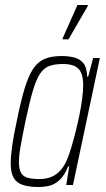

<svg xmlns="http://www.w3.org/2000/svg" viewBox="-20 -743 425 771"><path d="M136 8Q96 8 71 -0.5Q46 -9 34.5 -29.5Q23 -50 23 -87Q23 -116 29 -158Q35 -200 47 -255Q63 -335 78.5 -386.5Q94 -438 113 -466.5Q132 -495 159.5 -506.5Q187 -518 227 -518Q254 -518 277 -512.5Q300 -507 314.5 -489.5Q329 -472 330 -435H334L354 -510H381L273 0H246L258 -75H254Q239 -39 220 -21Q201 -3 179.5 2.5Q158 8 136 8ZM138 -24Q166 -24 187 -33Q208 -42 223.5 -59.5Q239 -77 250 -104Q258 -123 266.5 -151.5Q275 -180 283.5 -213.5Q292 -247 299 -281.5Q306 -316 310 -347Q314 -378 314 -400Q314 -447 295.5 -466.5Q277 -486 233 -486Q200 -486 178 -478Q156 -470 140.5 -446.5Q125 -423 111.5 -377Q98 -331 82 -255Q70 -197 63 -157.5Q56 -118 56 -92Q56 -64 64.5 -49Q73 -34 91.5 -29Q110 -24 138 -24ZM231 -585 232 -590 291 -723H333L332 -718L255 -585Z"/></svg>

Font: Saira Condensed Thin
Style: Italic
Weight: 250
Width: 3
Italic angle: -12°
Designer: Hector Gatti with collaboration of the Omnibus-Type team
Foundry: Omnibus-Type
Version: Version 1.101